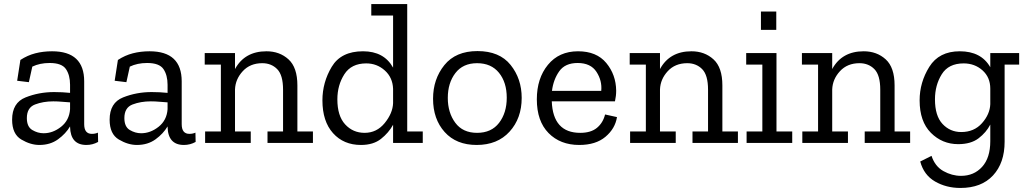

<svg xmlns="http://www.w3.org/2000/svg" viewBox="-20 -708 5085 951"><path d="M81 -411Q116 -434 155 -444Q194 -454 238 -454Q397 -454 397 -305V-93Q397 -45 435 -45Q452 -45 465 -51L466 -5Q439 10 408 10Q329 10 327 -80V-82Q306 -46 267.5 -18Q229 10 175 10Q131 10 85.5 -17Q40 -44 40 -115Q40 -199 106.5 -225.5Q173 -252 248 -252Q268 -252 288.5 -251Q309 -250 327 -248V-288Q327 -336 306.5 -366Q286 -396 226 -396Q177 -396 140 -378L123 -301L65 -308ZM327 -167V-201Q308 -202 287 -204Q266 -206 244 -206Q194 -206 153.5 -190.5Q113 -175 113 -123Q113 -80 140 -64Q167 -48 196 -48Q242 -48 282.5 -80Q323 -112 327 -167Z M564 -411Q599 -434 638 -444Q677 -454 721 -454Q880 -454 880 -305V-93Q880 -45 918 -45Q935 -45 948 -51L949 -5Q922 10 891 10Q812 10 810 -80V-82Q789 -46 750.5 -18Q712 10 658 10Q614 10 568.5 -17Q523 -44 523 -115Q523 -199 589.5 -225.5Q656 -252 731 -252Q751 -252 771.5 -251Q792 -250 810 -248V-288Q810 -336 789.5 -366Q769 -396 709 -396Q660 -396 623 -378L606 -301L548 -308ZM810 -167V-201Q791 -202 770 -204Q749 -206 727 -206Q677 -206 636.5 -190.5Q596 -175 596 -123Q596 -80 623 -64Q650 -48 679 -48Q725 -48 765.5 -80Q806 -112 810 -167Z M1530 0H1305V-57H1382V-264Q1382 -336 1353 -365.5Q1324 -395 1279 -395Q1219 -395 1182.5 -355.5Q1146 -316 1144 -265V-57H1222V0H996V-57H1074V-388H994V-445H1144V-366Q1192 -454 1300 -454Q1365 -454 1409 -414Q1453 -374 1453 -285V-57H1530Z M2074 0H1927V-90Q1905 -50 1867 -20Q1829 10 1768 10Q1682 10 1629.5 -48.5Q1577 -107 1577 -211Q1577 -300 1623 -377Q1669 -454 1778 -454Q1882 -454 1927 -373V-631H1819V-688H1997V-57H2074ZM1927 -197V-268Q1925 -324 1886 -359Q1847 -394 1794 -394Q1720 -394 1685.5 -340Q1651 -286 1651 -216Q1651 -134 1689.5 -92Q1728 -50 1786 -50Q1846 -50 1885.5 -98.5Q1925 -147 1927 -197Z M2564 -223Q2564 -122 2504 -56Q2444 10 2341 10Q2240 10 2182.5 -54Q2125 -118 2125 -219Q2125 -316 2181 -385.5Q2237 -455 2345 -455Q2454 -455 2509 -386.5Q2564 -318 2564 -223ZM2490 -224Q2490 -300 2451.5 -347.5Q2413 -395 2343 -395Q2273 -395 2235.5 -346Q2198 -297 2198 -223Q2198 -150 2235 -100Q2272 -50 2343 -50Q2414 -50 2452 -99.5Q2490 -149 2490 -224Z M3036 -128Q3027 -71 2979 -30.5Q2931 10 2849 10Q2755 10 2697 -49Q2639 -108 2639 -216Q2639 -320 2694 -387Q2749 -454 2843 -454Q2935 -454 2983 -396Q3031 -338 3032 -259Q3032 -233 3026 -206H2713Q2719 -50 2854 -50Q2907 -50 2937 -75Q2967 -100 2977 -141ZM2958 -258Q2963 -308 2934.5 -352Q2906 -396 2841 -396Q2779 -396 2750 -355Q2721 -314 2714 -258Z M3635 0H3410V-57H3487V-264Q3487 -336 3458 -365.5Q3429 -395 3384 -395Q3324 -395 3287.5 -355.5Q3251 -316 3249 -265V-57H3327V0H3101V-57H3179V-388H3099V-445H3249V-366Q3297 -454 3405 -454Q3470 -454 3514 -414Q3558 -374 3558 -285V-57H3635Z M3749 -560V-651H3825V-560ZM3904 0H3678V-57H3756V-388H3676V-445H3826V-57H3904Z M4488 0H4263V-57H4340V-264Q4340 -336 4311 -365.5Q4282 -395 4237 -395Q4177 -395 4140.5 -355.5Q4104 -316 4102 -265V-57H4180V0H3954V-57H4032V-388H3952V-445H4102V-366Q4150 -454 4258 -454Q4323 -454 4367 -414Q4411 -374 4411 -285V-57H4488Z M5028 -388H4956V-6Q4956 99 4898.5 161Q4841 223 4737 223Q4667 223 4611.5 191Q4556 159 4538 92L4594 64Q4611 116 4653 139.5Q4695 163 4740 163Q4804 163 4844.5 118.5Q4885 74 4885 -9V-91Q4865 -52 4827 -23Q4789 6 4726 6Q4647 6 4591 -50Q4535 -106 4535 -211Q4535 -300 4583 -377Q4631 -454 4734 -454Q4840 -454 4885 -375V-445H5028ZM4885 -192V-269Q4885 -325 4846.5 -359.5Q4808 -394 4753 -394Q4678 -394 4644.5 -340Q4611 -286 4611 -216Q4611 -134 4648.5 -94Q4686 -54 4741 -54Q4805 -54 4844 -98Q4883 -142 4885 -192Z"/></svg>

Font: Zilla Slab
Style: Regular
Weight: 400
Designer: Typotheque.com
Foundry: Typotheque type foundry
Version: Version 1.1; 2017; ttfautohint (v1.6)